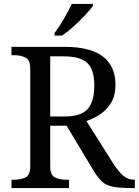

<svg xmlns="http://www.w3.org/2000/svg" viewBox="-20 -951 702 971"><path d="M38 0V-42H51Q84 -42 108.5 -53.5Q133 -65 133 -109V-604Q133 -648 108.5 -660Q84 -672 51 -672H38V-714H307Q564 -714 564 -521Q564 -468 542 -431.5Q520 -395 486.5 -373Q453 -351 417 -339L554 -122Q580 -82 604 -62Q628 -42 659 -42H662V0H648Q586 0 551.5 -6.5Q517 -13 496 -32.5Q475 -52 452 -90L317 -315H234V-109Q234 -65 258.5 -53.5Q283 -42 316 -42H329V0ZM304 -362Q392 -362 424.5 -401Q457 -440 457 -518Q457 -598 422 -632Q387 -666 302 -666H234V-362ZM256 -784Q278 -813 302.5 -855Q327 -897 343 -931H450V-921Q438 -904 411 -875Q384 -846 352.5 -817.5Q321 -789 294 -771H256Z"/></svg>

Font: Noto Serif Yezidi
Style: Regular
Weight: 400
Designer: Dalton Maag Ltd
Foundry: Dalton Maag Ltd
Version: Version 1.001; ttfautohint (v1.8.4.7-5d5b)